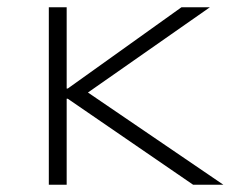

<svg xmlns="http://www.w3.org/2000/svg" viewBox="-20 -507 635 527"><path d="M114 0V-487H163V-264H166L478 -487H556L197 -236L198 -269L593 0H510L166 -236H163V0Z"/></svg>

Font: Nunito Sans 10pt Expanded ExtraLight
Style: Regular
Weight: 250
Width: 7
Designer: Vernon Adams
Foundry: Vernon Adams
Version: Version 3.101;gftools[0.9.27]